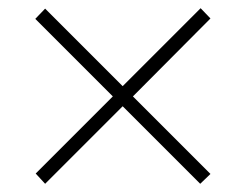

<svg xmlns="http://www.w3.org/2000/svg" viewBox="-20 -592 599 468"><path d="M90 -144 279 -333 468 -144 493 -168 304 -357 493 -547 469 -572 279 -382 90 -571 66 -546 255 -357 67 -169Z"/></svg>

Font: Noto Serif Lao ExtraLight
Style: Regular
Weight: 200
Designer: Monotype Design Team
Foundry: Monotype Imaging Inc.
Version: Version 2.003